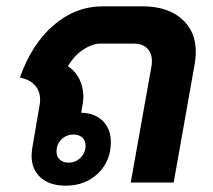

<svg xmlns="http://www.w3.org/2000/svg" viewBox="-20 -578 676 608"><path d="M600 -414Q600 -396 597 -378L530 0H394L460 -370Q461 -375 461 -385Q461 -410 446 -425Q431 -440 404 -440H299Q272 -440 243 -420.5Q214 -401 195 -368Q218 -354 231 -328Q244 -302 244 -272Q244 -265 242 -249L237 -221Q281 -220 306 -194.5Q331 -169 331 -128Q331 -68 290.5 -29Q250 10 188 10Q138 10 109 -15.5Q80 -41 80 -85Q80 -92 82 -108L106 -249Q107 -254 107 -263Q107 -290 90 -308.5Q73 -327 43 -332Q80 -438 149.5 -498Q219 -558 306 -558H431Q509 -558 554.5 -519Q600 -480 600 -414ZM213 -152Q190 -152 174.5 -136.5Q159 -121 159 -98Q159 -82 169.5 -72.5Q180 -63 197 -63Q220 -63 235.5 -79Q251 -95 251 -117Q251 -133 240.5 -142.5Q230 -152 213 -152Z"/></svg>

Font: Bai Jamjuree
Style: Bold Italic
Weight: 700
Italic angle: -10°
Designer: Katatrad Aksorn Co.,Ltd.
Foundry: Cadson Demak Co.,Ltd.
Version: Version 1.000; ttfautohint (v1.6)